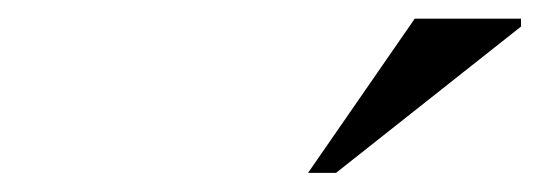

<svg xmlns="http://www.w3.org/2000/svg" viewBox="-20 -690 579 206"><path d="M310.5 -504.5 425 -670H539V-661.5L340.5 -504.5Z"/></svg>

Font: Newsreader 16pt
Style: Italic
Weight: 400
Italic angle: -17°
Designer: Hugues Gentile
Foundry: Production Type
Version: Version 1.003